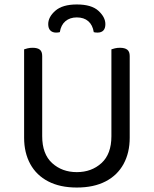

<svg xmlns="http://www.w3.org/2000/svg" viewBox="-20 -827 689 860"><path d="M324 13Q249 13 196 -14.5Q143 -42 115.5 -92.5Q88 -143 88 -210V-292H169V-217Q169 -137 213.5 -96.5Q258 -56 324 -56Q390 -56 434.5 -96.5Q479 -137 479 -217V-292H561V-210Q561 -143 533.5 -92.5Q506 -42 453 -14.5Q400 13 324 13ZM169 -251H88V-606Q93 -608 103.5 -610.5Q114 -613 126 -613Q148 -613 158.5 -604.5Q169 -596 169 -576ZM561 -251H479V-606Q484 -608 494.5 -610.5Q505 -613 517 -613Q539 -613 550 -604.5Q561 -596 561 -576ZM324 -749Q293 -749 273 -732Q253 -715 248 -683Q244 -682 240 -681.5Q236 -681 231 -681Q215 -681 205.5 -690.5Q196 -700 196 -719Q196 -751 228 -779Q260 -807 324 -807Q390 -807 421 -778.5Q452 -750 452 -719Q452 -700 443 -690.5Q434 -681 417 -681Q412 -681 407.5 -681.5Q403 -682 400 -683Q395 -715 375.5 -732Q356 -749 324 -749Z"/></svg>

Font: Baloo Paaji 2
Style: Regular
Weight: 400
Designer: Shuchita Grover, Noopur Datye and Ek Type
Foundry: Ek Type
Version: Version 1.700